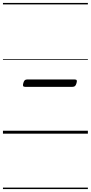

<svg xmlns="http://www.w3.org/2000/svg" viewBox="-20 -905 615 1300"><path d="M150 -317Q139 -317 136.5 -323Q134 -329 138 -343Q142 -357 148 -362Q154 -367 165 -367H485Q497 -367 499.5 -361Q502 -355 498 -342Q494 -328 488 -322.5Q482 -317 470 -317ZM0 365H575V375H0ZM0 -20H575V0H0ZM0 -505H575V-500H0ZM0 -885H575V-875H0Z"/></svg>

Font: Playwrite DK Uloopet Guides
Style: Regular
Weight: 400
Designer: Veronika Burian, José Scaglione
Foundry: TypeTogether
Version: Version 1.003